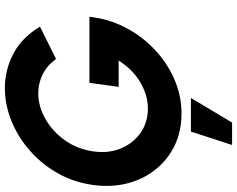

<svg xmlns="http://www.w3.org/2000/svg" viewBox="-112 -640 972 788"><g transform="rotate(-90 374.0 -246.0)"><path d="M302 13Q229 13 170.2 -15.5Q111.5 -44 71.8 -94.2Q32 -144.5 15.2 -210.2Q-1.5 -276 9 -351Q20 -430.5 58 -496.8Q96 -563 151.8 -611.2Q207.5 -659.5 273.5 -685.8Q339.5 -712 407 -712Q480.5 -712 547 -677.5Q613.5 -643 658.5 -568L526 -502Q499 -539 462.5 -557Q426 -575 385.5 -575Q332 -575 280.5 -546Q229 -517 192.5 -466Q156 -415 146.5 -348Q138 -286 159 -235.5Q180 -185 223 -155Q266 -125 323 -125Q376 -125 429 -155.5Q482 -186 519.5 -245H411.5L428 -365H699Q691 -287.5 656 -219.2Q621 -151 566.2 -98.8Q511.5 -46.5 443.5 -16.8Q375.5 13 302 13ZM173 220.5 228 51.5H366L265 220.5Z"/></g></svg>

Font: Urbanist ExtraBold
Style: Italic
Weight: 800
Italic angle: -8°
Designer: Corey Hu
Foundry: Corey Hu
Version: Version 1.321; ttfautohint (v1.8.4.7-5d5b)